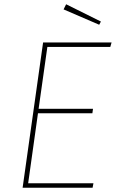

<svg xmlns="http://www.w3.org/2000/svg" viewBox="-20 -880 543 900"><path d="M503 -681 497 -660H202L161 -370H416L413 -349H158L112 -21H418L414 0H86L182 -681ZM290 -860 453 -779 445 -764 278 -836Z"/></svg>

Font: Fira Sans Thin
Style: Italic
Weight: 250
Italic angle: -8°
Designer: Carrois Corporate & Edenspiekermann AG
Foundry: Carrois Corporate GbR & Edenspiekermann AG
Version: Version 4.203